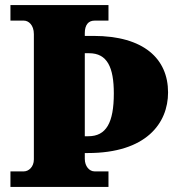

<svg xmlns="http://www.w3.org/2000/svg" viewBox="-20 -734 703 754"><path d="M21 0H406V-61H351C331 -61 313 -81 313 -110V-133H325C554 -133 640 -250 640 -371C640 -503 545 -593 347 -593H313V-604C313 -636 327 -653 351 -653H406V-714H21V-653H74C92 -653 113 -636 113 -600V-108C113 -78 92 -61 74 -61H21ZM327 -199H313V-525H330C401 -525 427 -470 427 -367C427 -252 397 -199 327 -199Z"/></svg>

Font: Noto Serif Lao Black
Style: Regular
Weight: 900
Designer: Monotype Design Team
Foundry: Monotype Imaging Inc.
Version: Version 2.003